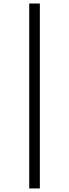

<svg xmlns="http://www.w3.org/2000/svg" viewBox="-20 -816 394 1094"><path d="M146.5 257.8V-795.9H207V257.8Z"/></svg>

Font: Charis SIL APac
Style: Regular
Weight: 400
Foundry: SIL International
Version: Version 5.000